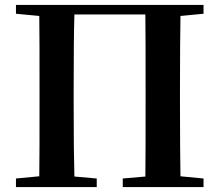

<svg xmlns="http://www.w3.org/2000/svg" viewBox="-20 -762 895 782"><path d="M374 0V-35L283 -43C281 -110 280 -211 280 -346V-395C280 -533 281 -636 283 -703H572C573 -635 573 -532 573 -395V-346C573 -211 573 -110 572 -43L480 -35V0H809V-35L715 -44C714 -111 713 -211 713 -346V-395C713 -530 714 -630 715 -697L809 -706V-742H45V-706L140 -697C141 -630 141 -529 141 -395V-346C141 -211 141 -110 140 -44L45 -35V0Z"/></svg>

Font: AllPunType Bold
Style: Regular
Weight: 700
Version: 1.0